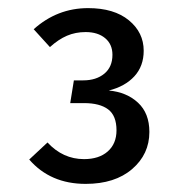

<svg xmlns="http://www.w3.org/2000/svg" viewBox="-20 -766 440 473"><path d="M334 -641Q334 -603 311 -578Q288 -553 248 -543Q292 -539 320 -513Q348 -487 348 -441Q348 -386 305.5 -349.5Q263 -313 191 -313Q104 -313 52 -373L97 -415Q135 -374 187 -374Q224 -374 245.5 -393Q267 -412 267 -445Q267 -481 246.5 -496.5Q226 -512 187 -512H153L162 -568H185Q217 -568 237 -584.5Q257 -601 257 -631Q257 -657 239 -672Q221 -687 191 -687Q166 -687 145 -678Q124 -669 103 -650L63 -694Q121 -746 197 -746Q261 -746 297.5 -716Q334 -686 334 -641Z"/></svg>

Font: Wolseley Sans
Style: Regular
Weight: 400
Designer: Carrois Corporate & Edenspiekermann AG
Foundry: Carrois Corporate GbR & Edenspiekermann AG
Version: Version 4.202